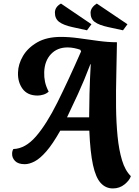

<svg xmlns="http://www.w3.org/2000/svg" viewBox="-20 -897 780 1077"><path d="M613 160Q573 160 545 129.5Q517 99 501.5 28Q486 -43 481 -164H318Q275 -88 239.5 -47.5Q204 -7 174 8.5Q144 24 119 24Q82 24 64.5 6Q47 -12 48 -35Q48 -50 55 -61Q122 -63 181.5 -131.5Q241 -200 302 -322.5Q363 -445 435 -609L430 -618Q416 -623 397 -627Q378 -631 359 -631Q301 -631 265.5 -593Q230 -555 228 -492Q227 -464 232.5 -438Q238 -412 253 -383Q240 -371 222.5 -366Q205 -361 191 -361Q134 -361 106.5 -399Q79 -437 81 -490Q82 -537 109 -583Q136 -629 189 -659.5Q242 -690 322 -690Q369 -690 423 -682.5Q477 -675 532 -667.5Q587 -660 636 -660Q635 -576 632.5 -482Q630 -388 631 -296Q632 -209 639.5 -132.5Q647 -56 664.5 2Q682 60 714 91Q707 114 679 137Q651 160 613 160ZM356 -239H480Q480 -291 482 -370Q484 -449 489 -537H487Q452 -445 417.5 -370Q383 -295 356 -239ZM670 -727 587 -745Q536 -756 512 -773.5Q488 -791 488 -825Q488 -841 498 -854.5Q508 -868 523 -877L695 -761ZM468 -727 386 -745Q336 -756 312 -774Q288 -792 288 -826Q288 -858 322 -877L493 -761Z"/></svg>

Font: Sansita Swashed SemiBold
Style: Regular
Weight: 600
Designer: Pablo Cosgaya
Foundry: Omnibus-Type
Version: Version 1.003; ttfautohint (v1.8.3)